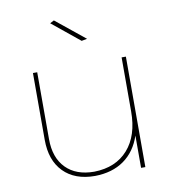

<svg xmlns="http://www.w3.org/2000/svg" viewBox="-82 -812 802 885"><g transform="rotate(-10 318.5 -369.5)"><path d="M527 -517V0H507V-151Q483 -79 428 -40Q373 -1 292 0Q198 0 145 -54Q92 -108 92 -204V-517H112V-204Q112 -117 159.5 -68.5Q207 -20 292 -20Q393 -22 450 -86.5Q507 -151 507 -264V-517ZM365 -629 339 -624 210 -729 229 -739Z"/></g></svg>

Font: Montserrat-Arabic Thin
Style: Regular
Weight: 250
Designer: Mohamed Gaber
Foundry: Kief Type Foundry
Version: Version 5.008